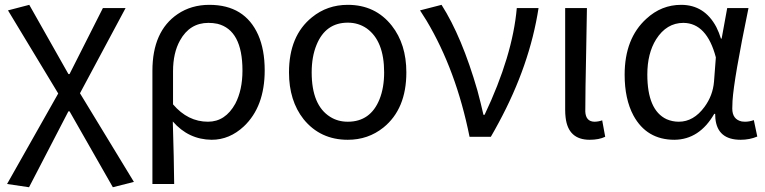

<svg xmlns="http://www.w3.org/2000/svg" viewBox="-20 -577 3229 810"><path d="M102.5 212.9 9.8 199.2 225.6 -182.6 13.7 -533.2 103.5 -556.6 268.6 -264.6H273.4L414.1 -543H509.8L317.4 -183.6L544.9 190.4L456.1 212.9L273.4 -107.4H268.6Z M623 199.2V-278.3Q623 -445.3 729.5 -517.6Q787.1 -556.6 863.3 -556.6Q1012.7 -556.6 1069.3 -429.7Q1096.7 -367.2 1096.7 -280.3Q1096.7 -127 1008.8 -43.9Q948.2 12.7 873 12.7Q775.4 11.7 709 -64.5Q713.9 95.7 714.8 199.2ZM857.4 -63.5Q930.7 -63.5 972.7 -139.6Q1002.9 -197.3 1002.9 -279.3Q1002.9 -450.2 897.5 -476.6Q878.9 -480.5 859.4 -480.5Q780.3 -480.5 739.3 -406.2Q710 -353.5 710 -276.4V-136.7Q772.5 -63.5 857.4 -63.5Z M1447.3 12.7Q1331.1 12.7 1260.7 -74.2Q1199.2 -152.3 1199.2 -271.5Q1199.2 -425.8 1295.9 -503.9Q1360.4 -556.6 1447.3 -556.6Q1563.5 -556.6 1632.8 -468.8Q1694.3 -390.6 1694.3 -271.5Q1694.3 -117.2 1597.7 -39.1Q1533.2 12.7 1447.3 12.7ZM1447.3 -63.5Q1543 -63.5 1581.1 -158.2Q1600.6 -207 1600.6 -271.5Q1600.6 -404.3 1527.3 -457Q1492.2 -481.4 1447.3 -481.4Q1353.5 -481.4 1315.4 -387.7Q1294.9 -337.9 1294.9 -271.5Q1294.9 -132.8 1373 -84Q1405.3 -63.5 1447.3 -63.5Z M1960.9 0Q1904.3 -281.2 1779.3 -490.2Q1765.6 -512.7 1752 -533.2L1842.8 -556.6Q1928.7 -421.9 1994.1 -195.3Q2008.8 -140.6 2019.5 -92.8H2024.4Q2142.6 -341.8 2160.2 -543H2252Q2214.8 -301.8 2084 -59.6Q2068.4 -30.3 2050.8 0Z M2467.8 12.7Q2377 12.7 2366.2 -81.1Q2364.3 -96.7 2364.3 -113.3V-543H2456.1Q2455.1 -486.3 2453.1 -370.1Q2449.2 -186.5 2449.2 -106.4Q2451.2 -64.5 2487.3 -63.5Q2503.9 -63.5 2520.5 -69.3L2533.2 0Q2506.8 12.7 2467.8 12.7Z M2825.2 12.7Q2708 12.7 2652.3 -89.8Q2615.2 -159.2 2615.2 -261.7Q2615.2 -415 2707 -498Q2770.5 -556.6 2853.5 -556.6Q2952.1 -556.6 3002 -462.9Q3013.7 -439.5 3021.5 -414.1H3024.4L3047.9 -543H3137.7Q3076.2 -245.1 3070.3 -151.4Q3069.3 -133.8 3069.3 -119.1Q3069.3 -73.2 3109.4 -64.5Q3116.2 -63.5 3123 -63.5Q3141.6 -63.5 3160.2 -70.3L3174.8 -1Q3142.6 12.7 3104.5 12.7Q3006.8 12.7 2998 -77.1Q2997.1 -86.9 2997.1 -96.7H2993.2Q2930.7 11.7 2825.2 12.7ZM2843.8 -63.5Q2906.2 -63.5 2952.1 -126Q2987.3 -173.8 2992.2 -232.4L3000 -335Q2961.9 -479.5 2863.3 -480.5Q2792 -480.5 2748 -411.1Q2710.9 -351.6 2710.9 -262.7Q2710.9 -112.3 2792 -74.2Q2816.4 -63.5 2843.8 -63.5Z"/></svg>

Font: Taipei Sans TC Beta
Style: Regular
Weight: 400
Designer: JT Foundry
Foundry: JT Foundry
Version: Version 1.000